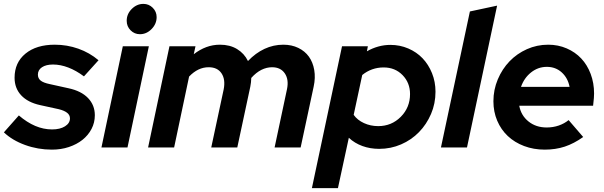

<svg xmlns="http://www.w3.org/2000/svg" viewBox="-39 -759 3107 988"><path d="M-19 -78 58 -165Q100 -129 142.5 -111Q185 -93 229 -93Q270 -93 295.5 -109Q321 -125 321 -150Q321 -167 306.5 -178.5Q292 -190 264 -197L168 -218Q104 -232 70 -268.5Q36 -305 36 -359Q36 -437 92 -483Q148 -529 243 -529Q306 -529 364 -508.5Q422 -488 468 -449L393 -366Q353 -396 312.5 -411.5Q272 -427 234 -427Q198 -427 177 -413Q156 -399 156 -375Q156 -356 170 -344.5Q184 -333 218 -326L313 -305Q379 -291 414 -254.5Q449 -218 449 -166Q449 -128 432 -95.5Q415 -63 385.5 -39.5Q356 -16 315.5 -2.5Q275 11 228 11Q156 11 90 -13Q24 -37 -19 -78Z M681 -583Q653 -583 633 -603Q613 -623 613 -652Q613 -687 639 -713Q665 -739 699 -739Q727 -739 747 -719Q767 -699 767 -671Q767 -636 741 -609.5Q715 -583 681 -583ZM727 -521 617 0H483L593 -521Z M723 0 833 -521H967L958 -480Q989 -504 1022.5 -516.5Q1056 -529 1093 -529Q1144 -529 1181 -506.5Q1218 -484 1237 -445Q1276 -486 1322 -507.5Q1368 -529 1419 -529Q1462 -529 1496 -512.5Q1530 -496 1550.5 -467.5Q1571 -439 1578 -399Q1585 -359 1575 -313L1508 0H1374L1438 -301Q1448 -350 1426.5 -381.5Q1405 -413 1361 -413Q1333 -413 1306 -399.5Q1279 -386 1254 -358Q1254 -347 1252.5 -335.5Q1251 -324 1249 -313L1182 0H1048L1112 -299Q1122 -350 1101 -381.5Q1080 -413 1035 -413Q1007 -413 982 -401Q957 -389 934 -365L857 0Z M1566 209 1721 -521H1854L1849 -495Q1877 -511 1907.5 -519.5Q1938 -528 1970 -528Q2019 -528 2062 -509.5Q2105 -491 2135.5 -459Q2166 -427 2184 -382.5Q2202 -338 2202 -287Q2202 -226 2179 -172.5Q2156 -119 2117 -79Q2078 -39 2025 -16Q1972 7 1912 7Q1866 7 1826 -7.5Q1786 -22 1756 -50L1700 209ZM1935 -412Q1904 -412 1876 -402Q1848 -392 1825 -373L1781 -168Q1800 -141 1834 -125.5Q1868 -110 1907 -110Q1976 -110 2023.5 -158Q2071 -206 2071 -275Q2071 -333 2032.5 -372.5Q1994 -412 1935 -412Z M2519 -730 2364 0H2230L2379 -700Z M2962 -54Q2914 -20 2867 -4.5Q2820 11 2764 11Q2707 11 2658 -7.5Q2609 -26 2574 -59Q2539 -92 2519.5 -138Q2500 -184 2500 -238Q2500 -297 2522.5 -350.5Q2545 -404 2583 -443.5Q2621 -483 2672.5 -506Q2724 -529 2782 -529Q2833 -529 2877 -510Q2921 -491 2952 -458Q2983 -425 3000.5 -378.5Q3018 -332 3018 -278Q3018 -267 3017 -254.5Q3016 -242 3013 -215H2633Q2642 -165 2680.5 -134Q2719 -103 2774 -103Q2807 -103 2836 -113Q2865 -123 2887 -141ZM2775 -415Q2730 -415 2694 -386.5Q2658 -358 2642 -312H2892Q2883 -358 2851.5 -386.5Q2820 -415 2775 -415Z"/></svg>

Font: Red Hat Display
Style: Bold Italic
Weight: 700
Italic angle: -12°
Designer: Pentagram / MCKL
Foundry: Pentagram / MCKL
Version: Version 1.003; Red Hat Display Bold Italic